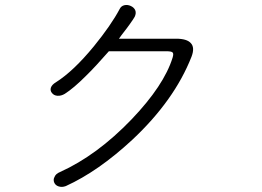

<svg xmlns="http://www.w3.org/2000/svg" viewBox="-20 -760 1040 762"><path d="M455.1 -724.6Q420.9 -660.2 352.5 -576.2Q271.5 -477.5 202.1 -433.6Q185.5 -423.8 181.6 -411.1Q178.7 -399.4 186.5 -390.6Q194.3 -380.9 208 -379.9Q222.7 -378.9 237.3 -387.7Q272.5 -410.2 320.3 -458Q358.4 -495.1 412.1 -556.6H640.6Q660.2 -556.6 665 -551.8Q669.9 -546.9 665 -531.2Q630.9 -420.9 502 -286.1Q365.2 -143.6 217.8 -77.1Q201.2 -70.3 196.3 -57.6Q190.4 -46.9 195.3 -35.2Q200.2 -24.4 211.9 -20.5Q225.6 -15.6 241.2 -21.5Q370.1 -80.1 504.9 -205.1Q671.9 -361.3 740.2 -535.2Q753.9 -571.3 737.3 -588.9Q721.7 -606.4 678.7 -606.4H452.1L461.9 -620.1Q486.3 -651.4 495.1 -664.1Q509.8 -684.6 514.6 -693.4Q521.5 -708 516.6 -719.7Q511.7 -730.5 499 -736.3Q486.3 -742.2 473.6 -739.3Q460.9 -736.3 455.1 -724.6Z"/></svg>

Font: Gulim
Style: Regular
Weight: 400
Version: Version 2.21